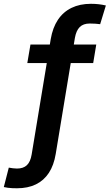

<svg xmlns="http://www.w3.org/2000/svg" viewBox="-106 -776 579 1013"><path d="M401.9 -541 385.7 -443.4H38.1L54.7 -541ZM-16.1 217.3Q-28.3 217.3 -40.5 216.8Q-52.7 216.3 -64 214.8Q-75.2 213.4 -85.9 210.9L-59.6 108.4Q-51.3 110.4 -38.1 111.8Q-24.9 113.3 -16.6 113.3Q17.1 113.3 35.9 95.5Q54.7 77.6 61 39.1L161.6 -569.3Q171.9 -629.9 199.5 -671.4Q227.1 -712.9 271.2 -734.4Q315.4 -755.9 373.5 -755.9Q395.5 -755.9 414.6 -753.7Q433.6 -751.5 452.6 -747.1L422.4 -648.4Q412.6 -649.9 397.7 -650.9Q382.8 -651.9 367.7 -651.9Q333.5 -651.9 314.7 -633.3Q295.9 -614.7 289.1 -575.7L188 36.1Q178.2 95.7 151.9 136Q125.5 176.3 83.3 196.8Q41 217.3 -16.1 217.3Z"/></svg>

Font: Inter 17pt SemiBold
Style: Italic
Weight: 600
Italic angle: -9.3988°
Version: Version 4.001;git-66647c0bb